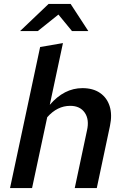

<svg xmlns="http://www.w3.org/2000/svg" viewBox="-20 -956 640 976"><path d="M31 0 184 -717 300 -737 233 -423Q306 -508 399 -508Q453 -508 488.5 -483.5Q524 -459 537.5 -416Q551 -373 539 -316L472 0H360L422 -292Q435 -348 411 -383Q387 -418 337 -418Q271 -418 220 -360L143 0ZM82 -798 227 -936H339L429 -798H346L277 -882L172 -798Z"/></svg>

Font: Red Hat Mono Medium
Style: Italic
Weight: 500
Italic angle: -12°
Monospace: yes
Designer: Pentagram, MCKL
Foundry: Pentagram, MCKL
Version: Version 1.023; ttfautohint (v1.8.3)